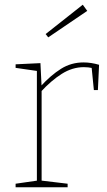

<svg xmlns="http://www.w3.org/2000/svg" viewBox="-20 -792 454 812"><path d="M46 0V-15L143 -29L136 -21V-499L143 -491L46 -505V-520L151 -525L156 -424L152 -427Q195 -474 238 -501Q281 -528 333 -528Q365 -528 399 -518L394 -411H377L367 -512L372 -504Q363 -506 353.5 -507Q344 -508 335 -508Q286 -508 241 -479.5Q196 -451 152 -403L156 -414V-21L149 -29L266 -15V0ZM184 -634 173 -648 330 -772 349 -746Z"/></svg>

Font: Bitter Thin
Style: Regular
Weight: 100
Designer: Sol Matas, and Bitter project Authors
Foundry: Sol Matas
Version: Version 2.002